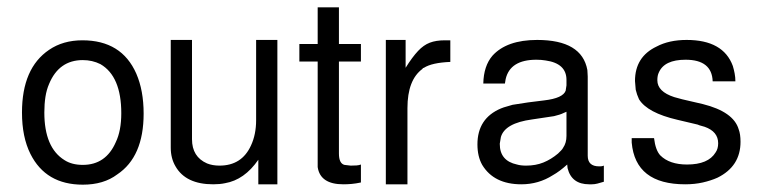

<svg xmlns="http://www.w3.org/2000/svg" viewBox="-20 -519 2070 524"><path d="M205 -409Q312 -409 352 -318Q372 -272 372 -209Q372 -91 300 -43Q263 -15 206 -15Q105 -15 63 -99Q40 -145 40 -212Q40 -333 114 -383Q152 -409 205 -409ZM206 -355Q141 -355 114 -290Q107 -274 104 -254.5Q101 -235 101 -212Q101 -116 156 -82Q176 -69 206 -69Q269 -69 296 -131Q311 -162 311 -210Q311 -311 254 -344Q232 -355 206 -355Z M737 -16H685V-83Q647 -28 594 -19Q580 -16 562 -16Q487 -16 459 -65Q446 -87 446 -116V-410H504V-139Q504 -91 545 -73Q560 -67 579 -67Q640 -67 665 -122Q679 -152 679 -191V-410H737Z M965 -399V-351H905V-100Q905 -73 920 -69L937 -67Q946 -67 953 -67.5Q960 -68 965 -70V-21Q951 -18 939.5 -17Q928 -16 917 -16Q854 -16 847 -63V-74V-351H797V-399H847V-499H905V-399Z M1033 -410H1087V-334Q1105 -363 1121 -380Q1136 -396 1153 -402.5Q1170 -409 1194 -409H1209V-350Q1159 -348 1137 -334L1134 -333L1133 -331Q1092 -301 1092 -224V-16H1033Z M1628 -67V-23Q1618 -20 1610.5 -18Q1603 -16 1595 -16H1588Q1540 -16 1529 -60L1528 -70Q1507 -51 1489 -41Q1450 -16 1403 -16Q1328 -16 1296 -69Q1283 -92 1283 -125Q1283 -196 1347 -223L1355 -226L1379 -233L1392 -235Q1403 -237 1421 -239.5Q1439 -242 1465 -245Q1517 -251 1524 -272V-273L1526 -286V-301Q1526 -346 1469 -354Q1463 -355 1457 -355.5Q1451 -356 1444 -356Q1372 -356 1360 -303L1358 -291H1299Q1300 -339 1324 -367Q1363 -410 1446 -410Q1568 -410 1583 -328Q1583 -324 1583.5 -319.5Q1584 -315 1584 -310V-94Q1584 -65 1615 -65H1617Q1622 -65 1625 -66ZM1526 -214 1519 -211Q1513 -208 1506.5 -206Q1500 -204 1492 -202L1432 -193Q1358 -183 1347 -145L1344 -127V-126Q1344 -80 1391 -70Q1401 -67 1416 -67Q1442 -67 1463 -75.5Q1484 -84 1503 -100Q1508 -105 1511.5 -108.5Q1515 -112 1517 -116Q1526 -129 1526 -148Z M1925 -297Q1923 -356 1851 -356Q1793 -356 1778 -321Q1774 -313 1774 -300Q1774 -269 1820 -254L1842 -248L1898 -235Q1982 -214 1996 -166Q2001 -153 2001 -132Q2001 -65 1938 -34Q1920 -26 1898 -21Q1876 -16 1850 -16Q1714 -16 1704 -130V-142H1765Q1769 -109 1782 -95Q1807 -70 1855 -70Q1913 -70 1933 -103Q1940 -113 1940 -128Q1940 -160 1903 -173L1889 -177L1884 -179L1829 -192Q1747 -211 1724 -248Q1718 -261 1715 -274L1713 -298Q1713 -364 1772 -392Q1806 -410 1854 -410Q1954 -410 1980 -339Q1983 -329 1985 -318.5Q1987 -308 1987 -297Z"/></svg>

Font: Ekushey Buriganga
Style: Regular
Weight: 400
Designer: Al Mamun Sumon
Foundry: Al Mamun Sumon
Version: Version 1.0